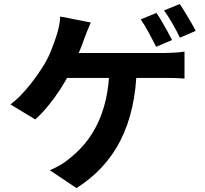

<svg xmlns="http://www.w3.org/2000/svg" viewBox="-20 -874 1040 972"><path d="M771.6 -808.4Q784.6 -790.7 799.2 -765.5Q813.8 -740.3 827.7 -715.3Q841.5 -690.3 850.9 -671.4L770.7 -637.2Q755.1 -667.9 733.7 -707.6Q712.4 -747.2 692.4 -775.9ZM889.8 -853.6Q903 -834.8 918.2 -809.5Q933.4 -784.2 947.8 -759.7Q962.1 -735.2 970.5 -717.6L891.1 -683.3Q875.6 -715 853.4 -754Q831.2 -793.1 810.7 -821.1ZM439.5 -760Q430.8 -741.1 422 -718.1Q413.2 -695 406.6 -678.4Q398.3 -653.7 385.6 -622.5Q372.9 -591.4 359.3 -560.3Q345.7 -529.2 332.3 -503.1Q312.5 -464.3 284.3 -421Q256.2 -377.7 223.8 -338.2Q191.5 -298.7 158.4 -269.4L32.8 -345.4Q59.8 -365.2 84.5 -390.9Q109.3 -416.7 131.9 -444.9Q154.4 -473.1 173.1 -500.5Q191.9 -527.9 206.2 -551.4Q226.4 -586.2 240.7 -623.1Q255 -660 264.3 -688.2Q273 -713.1 278.5 -740.3Q284 -767.4 285 -790.4ZM281.7 -605.6Q300.3 -605.6 335.4 -605.6Q370.5 -605.6 415.6 -605.6Q460.6 -605.6 510.2 -605.6Q559.8 -605.6 608.3 -605.6Q656.7 -605.6 698.7 -605.6Q740.7 -605.6 769.9 -605.6Q799.1 -605.6 810 -605.6Q829.6 -605.6 859.6 -607.3Q889.6 -608.9 914.1 -612.7V-476.1Q885.7 -478.6 856.4 -479.1Q827 -479.6 810 -479.6Q797.3 -479.6 759.5 -479.6Q721.7 -479.6 668.9 -479.6Q616 -479.6 556.5 -479.6Q497 -479.6 440.6 -479.6Q384.2 -479.6 339.3 -479.6Q294.3 -479.6 270.9 -479.6ZM672.3 -533.3Q669.9 -422.7 649 -330.3Q628.1 -237.9 589.7 -162.6Q551.2 -87.4 495.2 -27.3Q439.2 32.8 367.1 78.2L232.2 -12.3Q259.1 -23.5 284.2 -37.9Q309.2 -52.3 326.7 -67.5Q369.5 -100.3 406.3 -143.2Q443.1 -186.2 471.3 -242.7Q499.5 -299.2 516 -371Q532.4 -442.8 533.9 -533.5Z"/></svg>

Font: Noto Sans KR Thin
Style: Regular
Weight: 100
Designer: Ryoko NISHIZUKA 西塚涼子 (kana, bopomofo & ideographs); Paul D. Hunt (Latin, Greek & Cyrillic); Sandoll Communications 산돌커뮤니
Foundry: Adobe
Version: Version 2.004-H2;hotconv 1.0.118;makeotfexe 2.5.65603